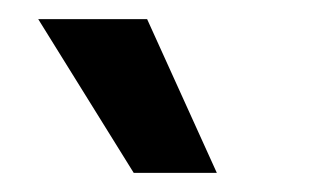

<svg xmlns="http://www.w3.org/2000/svg" viewBox="-20 -779 323 201"><path d="M120 -598 20 -759H134L207 -598Z"/></svg>

Font: Bricolage Grotesque 10pt Medium
Style: Regular
Weight: 500
Designer: Mathieu Triay
Foundry: Atelier Triay
Version: Version 1.000; ttfautohint (v1.8.4.7-5d5b);gftools[0.9.32]